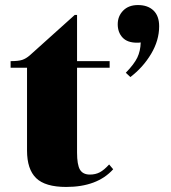

<svg xmlns="http://www.w3.org/2000/svg" viewBox="-20 -728 676 760"><path d="M522 -559Q484 -559 465 -579.5Q446 -600 446 -632Q446 -664 467.5 -686Q489 -708 526 -708Q565 -708 587.5 -686.5Q610 -665 610 -624Q610 -568 578 -514.5Q546 -461 496 -423L478 -440Q511 -474 523.5 -500Q536 -526 537 -560Q532 -559 522 -559ZM22 -460V-486Q53 -486 68 -491Q83 -496 98 -509L276 -669H285V-486H414V-460H285V-124Q285 -76 296.5 -56.5Q308 -37 336 -37Q358 -37 375 -46Q392 -55 412 -77L428 -58Q365 12 242 12Q159 12 123 -23Q87 -58 87 -132V-460Z"/></svg>

Font: Chonburi
Style: Regular
Weight: 400
Designer: Thanarat Vachiruckul and Stawix Ruecha
Foundry: Cadson Demak & Katatrad
Version: Version 1.000